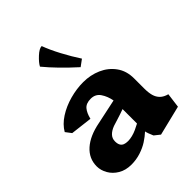

<svg xmlns="http://www.w3.org/2000/svg" viewBox="-225 -916 1048 1048"><g transform="rotate(-45 299.0 -392.0)"><path d="M30 -117.5Q30 -178 76.2 -219.2Q122.5 -260.5 206 -276.5L349.5 -307Q342.5 -345.5 323.2 -373.8Q304 -402 268 -402Q232 -402 215 -381.8Q198 -361.5 189.5 -325.5L64 -340.5L39 -373.5Q60.5 -411 103.2 -438.5Q146 -466 198.8 -480.5Q251.5 -495 303 -495Q358.5 -495 406.5 -474Q454.5 -453 484.2 -412Q514 -371 514 -313V-234.5Q514 -203 520.2 -180.2Q526.5 -157.5 542.2 -142Q558 -126.5 585 -119.5L574 -34.5L401 8L369 -17.5Q368.5 -18.5 368.2 -19Q368 -19.5 367.5 -20.5Q362 -32.5 357.2 -46Q352.5 -59.5 351.5 -66Q330.5 -46.5 303.8 -29.2Q277 -12 242.8 -1Q208.5 10 171.5 10Q127.5 10 95.5 -9Q63.5 -28 46.8 -57.5Q30 -87 30 -117.5ZM351 -127.5V-239Q335 -233 322 -228.8Q309 -224.5 293 -219.5Q273.5 -213.5 253 -207Q226.5 -197 211.8 -181.5Q197 -166 197 -143.5Q197 -125 203.2 -114Q209.5 -103 220.8 -98.5Q232 -94 248.5 -94Q264.5 -94 282.5 -98.5Q300.5 -103 317.8 -111Q335 -119 351 -127.5ZM351 -562.5 389 -590.5Q358 -637.5 328 -694Q298 -750.5 282 -794.5Q263 -794.5 234.5 -768Q206 -741.5 196 -721.5Q257 -647.5 351 -562.5Z"/></g></svg>

Font: TMT Limkin
Style: Regular
Weight: 400
Designer: Gabriel Drozdov
Version: Version 1.000;Glyphs 3.1.2 (3151)